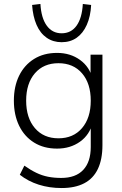

<svg xmlns="http://www.w3.org/2000/svg" viewBox="-20 -761 618 969"><path d="M291 188Q229 188 175.5 171Q122 154 80 121L103 75Q134 97 163 111Q192 125 222.5 131Q253 137 289 137Q362 137 400 96.5Q438 56 438 -19V-143H448Q433 -81 384 -46Q335 -11 268 -11Q201 -11 152 -41.5Q103 -72 76.5 -126.5Q50 -181 50 -253Q50 -325 76.5 -379Q103 -433 152 -463.5Q201 -494 268 -494Q335 -494 384 -458.5Q433 -423 447 -363H437V-485H497V-28Q497 43 474 91.5Q451 140 405 164Q359 188 291 188ZM275 -63Q350 -63 394 -114.5Q438 -166 438 -253Q438 -340 394 -391Q350 -442 275 -442Q200 -442 156 -391Q112 -340 112 -253Q112 -166 156 -114.5Q200 -63 275 -63ZM291 -548Q248 -548 215.5 -570.5Q183 -593 164.5 -635.5Q146 -678 142 -736L184 -741Q188 -670 216 -631.5Q244 -593 291 -593Q339 -593 366.5 -631.5Q394 -670 398 -741L440 -736Q437 -678 418 -635.5Q399 -593 367 -570.5Q335 -548 291 -548Z"/></svg>

Font: Nunito Sans 12pt ExtraLight 12pt Light
Style: Regular
Weight: 300
Version: Version 3.101;gftools[0.9.27]